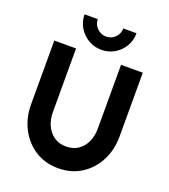

<svg xmlns="http://www.w3.org/2000/svg" viewBox="-163 -1025 1012 1153"><g transform="rotate(20 343.0 -448.5)"><path d="M343 13Q259 13 195.2 -28Q131.5 -69 95.8 -138.2Q60 -207.5 60 -292V-700H199V-292Q199 -246.5 216.2 -208.8Q233.5 -171 265.5 -148.5Q297.5 -126 343 -126Q389.5 -126 421.2 -148.5Q453 -171 469.8 -208.5Q486.5 -246 486.5 -292V-700H625.5V-292Q625.5 -207.5 590 -138.2Q554.5 -69 490.8 -28Q427 13 343 13ZM343 -744Q297.5 -744 259.8 -766.5Q222 -789 199.5 -826.8Q177 -864.5 177 -910H261.5Q261.5 -877 285.5 -852.8Q309.5 -828.5 343 -828.5Q376.5 -828.5 400.5 -852Q424.5 -875.5 424.5 -910H509Q509 -863.5 486.5 -825.8Q464 -788 426.5 -766Q389 -744 343 -744Z"/></g></svg>

Font: Urbanist ExtraBold
Style: Regular
Weight: 800
Designer: Corey Hu
Foundry: Corey Hu
Version: Version 1.330; ttfautohint (v1.8.4.7-5d5b)